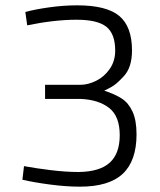

<svg xmlns="http://www.w3.org/2000/svg" viewBox="-20 -690 600 720"><path d="M64 -16 70 -67Q113 -59 170 -52Q227 -45 275 -45Q354 -46 391.5 -80Q429 -114 429 -183Q429 -254 389.5 -285Q350 -316 283 -319H149V-372H282Q310 -372 340.5 -387Q371 -402 391.5 -431.5Q412 -461 412 -500Q412 -563 379 -589.5Q346 -616 267 -616Q184 -616 82 -595L75 -645Q111 -655 165 -662.5Q219 -670 269 -670Q380 -670 427.5 -630Q475 -590 475 -501Q475 -438 445 -405Q415 -372 394.5 -362Q374 -352 371 -350Q411 -337 436.5 -320.5Q462 -304 477 -271.5Q492 -239 492 -186Q492 -87 440.5 -38.5Q389 10 280 10Q228 10 167.5 2Q107 -6 64 -16Z"/></svg>

Font: Cairo Light
Style: Regular
Weight: 300
Designer: Mohamed Gaber, Accademia di Belle Arti di Urbino and others
Foundry: Kief Type Foundry, Accademia di Belle Arti di Urbino and others
Version: Version 3.011